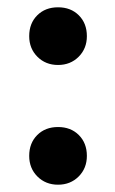

<svg xmlns="http://www.w3.org/2000/svg" viewBox="-20 -507 315 526"><path d="M60 -408Q60 -443 82 -465Q104 -487 139 -487Q174 -487 196 -465Q218 -443 218 -408Q218 -374 195.5 -351.5Q173 -329 139 -329Q105 -329 82.5 -351.5Q60 -374 60 -408ZM60 -80Q60 -115 82 -137Q104 -159 139 -159Q174 -159 196 -137Q218 -115 218 -80Q218 -46 195.5 -23.5Q173 -1 139 -1Q105 -1 82.5 -23.5Q60 -46 60 -80Z"/></svg>

Font: Barlow Condensed
Style: Bold
Weight: 700
Width: 3
Designer: Jeremy Tribby
Foundry: Tribby Type
Version: Version 1.500